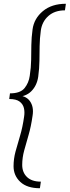

<svg xmlns="http://www.w3.org/2000/svg" viewBox="-20 -750 370 1020"><path d="M29 -224Q66 -224 84 -210.5Q102 -197 107 -176Q112 -155 108 -130Q100 -73 86.5 -28.5Q73 16 62.5 55Q52 94 52 133Q52 183 88 216.5Q124 250 192 250L197 215Q149 215 123.5 190.5Q98 166 98 126Q98 88 108.5 49.5Q119 11 132 -33.5Q145 -78 153 -135Q161 -183 138 -214Q115 -245 62 -243L63 -235Q116 -235 146 -265Q176 -295 183 -342Q189 -387 189.5 -426.5Q190 -466 190.5 -505.5Q191 -545 197 -589Q204 -636 237.5 -665.5Q271 -695 325 -695L330 -730Q255 -730 208 -691Q161 -652 153 -594Q147 -550 146.5 -510.5Q146 -471 145.5 -431.5Q145 -392 138 -347Q133 -310 110.5 -282Q88 -254 33 -254Z"/></svg>

Font: Brygada 1918
Style: Italic
Weight: 400
Italic angle: -8°
Designer: Mateusz Machalski | Borys Kosmynka | Przemek Hoffer
Foundry: NIEPODLEGLA 2018
Version: Version 3.006